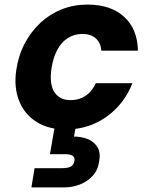

<svg xmlns="http://www.w3.org/2000/svg" viewBox="-20 -553 662 838"><path d="M267 12Q191 12 138.5 -21.5Q86 -55 63 -114Q40 -173 51 -247Q60 -310 87.5 -362.5Q115 -415 156.5 -453.5Q198 -492 250 -512.5Q302 -533 362 -533Q463 -533 521.5 -480Q580 -427 582 -332H422Q420 -366 398 -385.5Q376 -405 340 -405Q304 -405 275.5 -386.5Q247 -368 229.5 -334.5Q212 -301 205 -256Q200 -224 202.5 -198Q205 -172 215.5 -154Q226 -136 244 -126Q262 -116 288 -116Q313 -116 334 -124.5Q355 -133 371.5 -150Q388 -167 398 -190H558Q534 -129 491 -83.5Q448 -38 391 -13Q334 12 267 12ZM117 265 131 181H252Q276 181 289 174Q302 167 305 149Q307 133 296.5 126.5Q286 120 264 120H198L220 -7H312L303 43Q334 43 361.5 53.5Q389 64 404.5 88Q420 112 413 150Q408 189 384.5 214.5Q361 240 328 252.5Q295 265 259 265Z"/></svg>

Font: DM Sans 10pt Black
Style: Italic
Weight: 900
Italic angle: -10°
Version: Version 4.004;gftools[0.9.30]